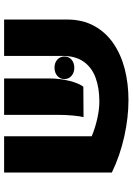

<svg xmlns="http://www.w3.org/2000/svg" viewBox="126 -757 651 943"><g transform="rotate(-90 451.5 -285.5)"><path d="M253.9 -590.8V-160.6Q292.5 -144 339.1 -133.5Q385.7 -123 424.3 -123Q491.2 -123 541.5 -141.6Q591.8 -160.2 620.1 -200.2Q648.4 -240.2 648.4 -303.7V-590.8H827.1V-282.2Q827.1 -206.1 796.1 -149.2Q765.1 -92.3 710.7 -54.7Q656.2 -17.1 584.7 1.5Q513.2 20 431.6 20Q346.2 20 253.2 -0.5Q160.2 -21 75.7 -61.5V-590.8ZM347.7 -200.7Q352.5 -218.8 355.7 -254.2Q358.9 -289.6 358.9 -326.7V-590.8H537.6V-367.2Q537.6 -317.9 526.1 -271.2Q514.6 -224.6 497.1 -201.7ZM590.3 -246.1Q566.4 -246.1 550.5 -259.8Q534.7 -273.4 534.7 -294.4Q534.7 -315.9 550.5 -329.6Q566.4 -343.3 590.3 -343.3Q614.7 -343.3 630.1 -329.6Q645.5 -315.9 645.5 -294.4Q645.5 -273.4 630.1 -259.8Q614.7 -246.1 590.3 -246.1Z"/></g></svg>

Font: Heebo Black
Style: Regular
Weight: 900
Designer: Oded Ezer
Foundry: Ezer Type House
Version: Version 3.100